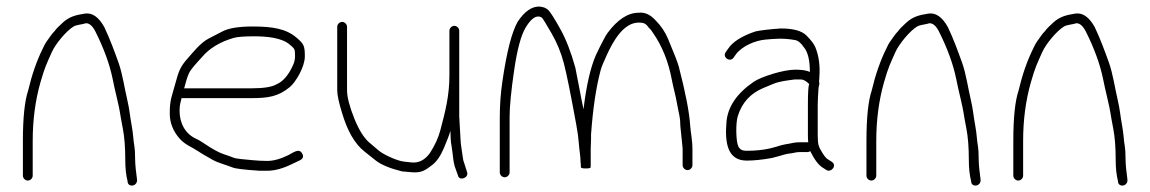

<svg xmlns="http://www.w3.org/2000/svg" viewBox="-20 -546 3517 587"><path d="M65 6C72.9 6 80 -1.1 80 -9V-115C80 -179.2 87.9 -238.9 103.6 -294.1C117.8 -343.9 123.6 -352.8 138.1 -385.9C149.3 -411.5 182.8 -451.7 205 -465C214.2 -470.5 230.8 -470.9 243 -475C253.7 -475 263.3 -466.3 272 -449C297.8 -397.4 315.3 -349.3 324.4 -304.7C327.9 -287.2 332.3 -267.7 337.4 -246.2C349.2 -196.5 344.9 -206.7 355.5 -153C360.5 -127.6 363 -95.6 363 -57C363 -32.3 365.3 -10.7 370 8C370 28.3 401.8 24.8 398.8 2C396.5 -15.8 393 -40.7 393 -64.2C393 -78.9 392.3 -90.1 391 -97.7C387.2 -119.4 387.5 -135.4 382.9 -160.2C377.5 -189 375.9 -212 369.5 -239C360.6 -276.4 354.5 -321.1 342 -355.5C329.3 -390.5 317.2 -424.4 299 -463C281.6 -494.3 261.6 -508 239 -504.4C212.1 -500 192.8 -495.7 172.5 -477.4C159.5 -465.8 151 -457 147 -451C142.3 -446.3 138.2 -441.3 134.5 -436C125.5 -422.9 118.3 -415.1 111 -398C92.6 -361.1 77.6 -318.1 66 -269C55.3 -237 50 -185.7 50 -115V-9C50 -1.1 57.1 6 65 6Z M543 -276C548.2 -294 551.8 -310.8 559.6 -325.8C563.4 -333 576.2 -348.4 598 -372C620.4 -398.4 652.4 -417.8 694 -430C705.3 -433.3 726.3 -435 757 -435C796 -435 841.9 -430.6 866 -409.5C880.8 -396.5 882 -397.7 882 -374C882 -364 879.7 -354.3 875 -345C861.6 -315.5 844.9 -296.5 825 -288C811 -280 785.7 -276 749 -276ZM535 -246H749C800.1 -246 830.7 -250.8 865.9 -279.7C884.5 -295 912 -341.8 912 -373.7C912 -407.2 908.3 -412.1 887 -430.5C854.5 -458.5 812.9 -465 751.9 -465C710.1 -465 679.6 -460 660.4 -450.1C646.1 -442.7 632 -435.4 618 -428.2C592.8 -415.3 569.5 -385.2 552.5 -366C532.8 -343.7 526.1 -329.4 516.3 -291.5C506.1 -252.3 499 -243.6 499 -199C499 -170.4 509.3 -144.5 529.8 -121.5C546.1 -103.2 567.4 -96.2 586 -83.5C600.8 -73.4 615 -66.4 630.6 -57.1C644.9 -48.6 675.5 -40.4 691.7 -33.8C700.1 -30.3 727.2 -27.1 773 -24H798C820.7 -24 846.7 -31.3 876 -46L897 -56C906.5 -60.8 908.9 -67.6 904 -76.5C895.9 -91.4 883.9 -84.5 862 -72C838 -60 816.2 -54 796.8 -54C766.3 -54 737.2 -57.9 714 -60C692 -62 691.9 -66.1 666.1 -73.9C650.8 -78.5 629.1 -90.3 601 -109.5C593.7 -114.5 586.3 -118.7 579 -122C547.3 -136.4 529 -168.2 529 -207.5C529 -226.7 532.5 -233.5 535 -246Z M1369 -467C1361.1 -467 1354 -459.9 1354 -452V-316C1354 -253 1341.2 -204.4 1326.2 -147.7C1320.4 -125.5 1310 -102.6 1295 -79C1279.4 -56.7 1260 -46.8 1237 -49.5C1228.3 -50.5 1220.8 -51.3 1214.5 -52C1194.1 -54.1 1151 -74.1 1137.8 -85.8C1127.9 -94.6 1120 -101.3 1114 -106C1095.4 -120 1078.6 -145.6 1063.5 -183C1048.5 -220.4 1041 -249.4 1041 -270V-464C1041 -471.9 1033.9 -479 1026 -479C1018.1 -479 1011 -471.9 1011 -464V-270C1011 -255.3 1016 -232 1026 -200C1042.1 -145.4 1064.7 -106.4 1094 -83C1100.7 -77.7 1112.2 -68.5 1128.6 -55.5C1144.9 -42.5 1171.8 -31.3 1209 -22C1217 -21.3 1226.5 -20.5 1237.5 -19.5C1268.5 -16.7 1279.8 -25.1 1301.5 -41.7C1315.2 -52.2 1327.1 -69.5 1337.3 -93.7C1347.5 -117.8 1354.1 -135.3 1357 -146C1357 -140.1 1358 -126.3 1358 -120C1358 -116 1359.1 -107.6 1361.2 -94.9C1365 -72.7 1364.9 -56.5 1370 -38L1380 -10C1383.1 8.4 1414.2 -1.4 1408 -20L1399 -48C1397 -52.7 1395.7 -58.2 1395 -64.5C1393.7 -76.6 1388 -106.1 1388 -120L1384 -190V-452C1384 -459.9 1376.9 -467 1369 -467Z M2082 -26C2089.9 -26 2097 -33.1 2097 -41V-88C2097 -119.1 2091.8 -138.2 2090 -163C2087.5 -202.6 2076 -262.3 2055.3 -342.2C2052.1 -354.4 2041.2 -382.6 2022.5 -427C2013.5 -448.3 2001 -467 1985 -483C1968.7 -501.4 1951 -509.4 1932 -507C1899.7 -507 1868.3 -486.5 1837.6 -445.5C1831.4 -437.1 1819.5 -414.6 1802 -378C1785.1 -339.2 1772.5 -283.8 1764 -212C1760 -227.9 1742.7 -322.5 1739 -339C1725.8 -386.6 1710.5 -426 1693.1 -457.2C1675.7 -488.4 1663.7 -507.5 1657 -514.5C1650.3 -521.5 1640.7 -525.3 1628 -526C1605.1 -526 1583.4 -510.7 1563 -480C1545 -449.1 1529.3 -388.3 1516 -297.5C1510.7 -261.2 1508 -225 1508 -189V-19C1508 -11.1 1515.1 -4 1523 -4C1530.9 -4 1538 -11.1 1538 -19V-189C1538 -220.3 1542.6 -267.7 1551.9 -331.1C1561.1 -394.5 1572.8 -438 1586.9 -461.5C1601 -485 1614.2 -496.3 1626.5 -495.5C1631.5 -495.2 1635.3 -493.5 1638 -490.5C1640.7 -487.5 1650.2 -471.9 1666.5 -443.7C1682.8 -415.5 1695.2 -385.3 1703.7 -353.1C1712.2 -320.9 1724.9 -257.9 1742 -164C1746 -142 1748.5 -123.8 1749.5 -109.3C1751 -87.4 1755 -68.2 1755 -50C1755.7 -44.7 1756 -39.7 1756 -35C1756 -32.3 1761 -31 1771 -31C1781 -31 1786 -32.3 1786 -35V-36H1785C1785.7 -36.7 1786 -37.3 1786 -38V-92C1786 -99.3 1786.3 -109 1787 -121V-135C1792.7 -214.3 1802.5 -280 1816.5 -332C1818.8 -340.7 1825.1 -356.1 1835.4 -378.3C1853.5 -417.5 1885.1 -477 1933 -477C1948 -477 1954.3 -474.2 1963 -462C1967.7 -458 1972 -452.7 1976 -446C2004.2 -405.7 2023.6 -357.7 2034 -302C2039.1 -274.7 2045 -257.8 2050.4 -226.5C2055.6 -196.6 2060 -188.2 2060 -161L2066 -102C2066.7 -96.7 2067 -92 2067 -88V-41C2067 -33.1 2074.1 -26 2082 -26Z M2263 -55C2285 -55 2310.7 -57.7 2340 -63L2359 -68C2372.6 -71.7 2382 -75.5 2396.5 -77C2408.2 -78.2 2412.7 -81 2424 -81H2449C2451.7 -81 2454.3 -82 2457 -84C2470.4 -57.2 2483.4 -40.2 2496 -33L2507 -26C2521 -17.6 2541.2 -40.5 2522 -52L2511 -59C2506.3 -61.7 2501 -67.8 2495 -77.5C2482.9 -97 2480 -102.8 2480 -133V-227C2480 -241.9 2481.7 -264 2482.5 -276.5C2483.1 -286.1 2487 -288 2484 -297C2484.7 -301.7 2485 -306.3 2485 -311C2487.6 -344.5 2483.6 -374.5 2473 -401C2469 -411 2459.8 -423.2 2445.5 -437.5C2431.2 -451.8 2405 -459 2367 -459C2332 -456.5 2306.3 -453.5 2290 -450C2248.3 -436.1 2220.3 -418.4 2206 -397L2199 -387C2187 -371 2212.3 -354 2223 -370L2230 -380C2249 -405.4 2289 -422.3 2320.5 -425C2350.4 -427.6 2374 -430.1 2410.8 -423.5C2420 -421.9 2429.1 -414.4 2438 -401C2450 -386.6 2456 -361.6 2456 -326C2446.7 -330.7 2431.8 -333 2411.5 -333C2373.8 -333 2306 -310.8 2284.3 -295.9C2232.6 -260.4 2204.9 -219.5 2201 -173C2195.7 -109.9 2203.7 -55 2263 -55ZM2450 -227V-133C2450 -125 2450.3 -117.7 2451 -111H2425.2C2417.1 -111 2410.8 -110.5 2406.5 -109.5C2385.5 -104.7 2379.3 -106.1 2352 -97L2333 -92C2311.1 -87.1 2287.9 -85 2261 -85C2249.7 -85 2241.8 -89.3 2237.5 -98C2229.6 -113.8 2229 -169.3 2235.5 -190.5C2248.1 -232 2274.6 -261 2315 -277.5C2322.3 -280.5 2331.6 -284.3 2342.7 -289C2364.5 -298.1 2384.7 -299.5 2409 -303H2429C2436.3 -303 2444.7 -298.3 2454 -289C2451.3 -283.7 2450 -263 2450 -227Z M2644 6C2651.9 6 2659 -1.1 2659 -9V-115C2659 -179.2 2666.9 -238.9 2682.6 -294.1C2696.8 -343.9 2702.6 -352.8 2717.1 -385.9C2728.3 -411.5 2761.8 -451.7 2784 -465C2793.2 -470.5 2809.8 -470.9 2822 -475C2832.7 -475 2842.3 -466.3 2851 -449C2876.8 -397.4 2894.3 -349.3 2903.4 -304.7C2906.9 -287.2 2911.3 -267.7 2916.4 -246.2C2928.2 -196.5 2923.9 -206.7 2934.5 -153C2939.5 -127.6 2942 -95.6 2942 -57C2942 -32.3 2944.3 -10.7 2949 8C2949 28.3 2980.8 24.8 2977.8 2C2975.5 -15.8 2972 -40.7 2972 -64.2C2972 -78.9 2971.3 -90.1 2970 -97.7C2966.2 -119.4 2966.5 -135.4 2961.9 -160.2C2956.5 -189 2954.9 -212 2948.5 -239C2939.6 -276.4 2933.5 -321.1 2921 -355.5C2908.3 -390.5 2896.2 -424.4 2878 -463C2860.6 -494.3 2840.6 -508 2818 -504.4C2791.1 -500 2771.8 -495.7 2751.5 -477.4C2738.5 -465.8 2730 -457 2726 -451C2721.3 -446.3 2717.2 -441.3 2713.5 -436C2704.5 -422.9 2697.3 -415.1 2690 -398C2671.6 -361.1 2656.6 -318.1 2645 -269C2634.3 -237 2629 -185.7 2629 -115V-9C2629 -1.1 2636.1 6 2644 6Z M3093 6C3100.9 6 3108 -1.1 3108 -9V-115C3108 -179.2 3115.9 -238.9 3131.6 -294.1C3145.8 -343.9 3151.6 -352.8 3166.1 -385.9C3177.3 -411.5 3210.8 -451.7 3233 -465C3242.2 -470.5 3258.8 -470.9 3271 -475C3281.7 -475 3291.3 -466.3 3300 -449C3325.8 -397.4 3343.3 -349.3 3352.4 -304.7C3355.9 -287.2 3360.3 -267.7 3365.4 -246.2C3377.2 -196.5 3372.9 -206.7 3383.5 -153C3388.5 -127.6 3391 -95.6 3391 -57C3391 -32.3 3393.3 -10.7 3398 8C3398 28.3 3429.8 24.8 3426.8 2C3424.5 -15.8 3421 -40.7 3421 -64.2C3421 -78.9 3420.3 -90.1 3419 -97.7C3415.2 -119.4 3415.5 -135.4 3410.9 -160.2C3405.5 -189 3403.9 -212 3397.5 -239C3388.6 -276.4 3382.5 -321.1 3370 -355.5C3357.3 -390.5 3345.2 -424.4 3327 -463C3309.6 -494.3 3289.6 -508 3267 -504.4C3240.1 -500 3220.8 -495.7 3200.5 -477.4C3187.5 -465.8 3179 -457 3175 -451C3170.3 -446.3 3166.2 -441.3 3162.5 -436C3153.5 -422.9 3146.3 -415.1 3139 -398C3120.6 -361.1 3105.6 -318.1 3094 -269C3083.3 -237 3078 -185.7 3078 -115V-9C3078 -1.1 3085.1 6 3093 6Z"/></svg>

Font: MewTooHand
Style: Regular
Weight: 400
Designer: Mew Too, Robert Jablonski
Version: Version 0.77